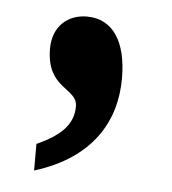

<svg xmlns="http://www.w3.org/2000/svg" viewBox="-34 -180 329 367"><g transform="rotate(5 130.0 3.0)"><path d="M44 154C154 120 196 46 196 -36C196 -105 170 -148 119 -148C83 -148 54 -124 54 -81C54 -3 113 -11 113 25C113 61 88 83 44 103Z"/></g></svg>

Font: Noto Serif Tamil ExtraCondensed ExtraBold
Style: Regular
Weight: 800
Width: 2
Designer: Indian Type Foundry, Tom Grace, and the Monotype Design Team
Foundry: Monotype Imaging Inc.
Version: Version 2.004